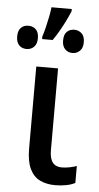

<svg xmlns="http://www.w3.org/2000/svg" viewBox="-90 -858 467 904"><g transform="rotate(5 143.0 -406.5)"><path d="M172 -153Q172 -113 186.5 -94.5Q201 -76 229 -76Q248 -76 267.5 -80Q287 -84 300 -89V-9Q284 0 259 5Q234 10 206 10Q165 10 134 -5Q103 -20 86 -55.5Q69 -91 69 -152V-539H172ZM212 -813Q204 -793 192 -768.5Q180 -744 165.5 -718.5Q151 -693 135 -670H85V-682Q92 -703 98 -728Q104 -753 109 -778Q114 -803 116 -823H212ZM16 -727Q37 -727 51 -713.5Q65 -700 65 -672Q65 -645 51 -631Q37 -617 16 -617Q-6 -617 -19.5 -631Q-33 -645 -33 -672Q-33 -700 -19.5 -713.5Q-6 -727 16 -727ZM233 -727Q253 -727 267.5 -713.5Q282 -700 282 -672Q282 -645 267.5 -631Q253 -617 233 -617Q212 -617 198 -631Q184 -645 184 -672Q184 -701 198 -714Q212 -727 233 -727Z"/></g></svg>

Font: Noto Sans Display SemiCondensed Medium
Style: Regular
Weight: 500
Width: 4
Designer: Monotype Design Team
Foundry: Monotype Imaging Inc.
Version: Version 2.003